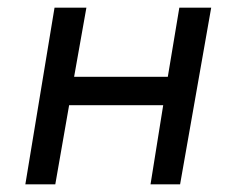

<svg xmlns="http://www.w3.org/2000/svg" viewBox="-20 -480 588 500"><path d="M122 -460H205L173 -280H417L447 -460H530L449 0H372L405 -206H160L124 0H46Z"/></svg>

Font: Jost*
Style: Italic
Weight: 400
Italic angle: -10°
Version: Version 3.7